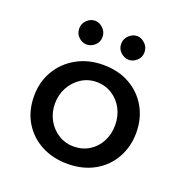

<svg xmlns="http://www.w3.org/2000/svg" viewBox="-112 -694 770 804"><g transform="rotate(20 272.5 -291.5)"><path d="M45 -211Q45 -273 74.5 -323Q104 -373 156 -402Q208 -431 274 -431Q342 -431 393 -402Q444 -373 472 -323Q500 -273 500 -211Q500 -149 472 -98.5Q444 -48 392.5 -19Q341 10 273 10Q207 10 155.5 -17.5Q104 -45 74.5 -94.5Q45 -144 45 -211ZM138 -210Q138 -170 156 -137.5Q174 -105 204.5 -86Q235 -67 272 -67Q311 -67 341.5 -86Q372 -105 389 -137.5Q406 -170 406 -210Q406 -250 389 -282.5Q372 -315 341.5 -334.5Q311 -354 272 -354Q234 -354 203.5 -334Q173 -314 155.5 -281.5Q138 -249 138 -210ZM126 -540Q126 -562 142 -577.5Q158 -593 178 -593Q197 -593 213.5 -577.5Q230 -562 230 -539Q230 -516 213.5 -501.5Q197 -487 178 -487Q158 -487 142 -502Q126 -517 126 -540ZM313 -540Q313 -562 329.5 -577.5Q346 -593 366 -593Q384 -593 400.5 -577.5Q417 -562 417 -539Q417 -516 400.5 -501.5Q384 -487 366 -487Q346 -487 329.5 -502Q313 -517 313 -540Z"/></g></svg>

Font: Josefin Sans Thin
Style: Regular
Weight: 400
Version: Version 2.000